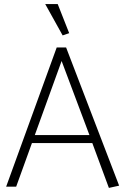

<svg xmlns="http://www.w3.org/2000/svg" viewBox="-20 -912 612 938"><path d="M417 -252H150L281 -614ZM257 -680 10 0H59L136 -213H431L512 6L562 -5L303 -680ZM286 -739 318 -750 262 -892H201Z"/></svg>

Font: Catamaran Thin Thin
Style: Regular
Weight: 250
Version: Version 2.000